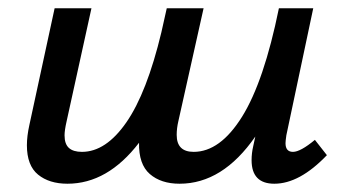

<svg xmlns="http://www.w3.org/2000/svg" viewBox="-20 -438 833 464"><path d="M770 -63Q704 6 643 6Q588 6 588 -51Q588 -68 592 -85L597 -108Q518 6 414 6Q369 6 342 -17.5Q315 -41 316 -93Q240 6 143 6Q99 6 72 -16Q45 -38 45 -87Q45 -109 51 -136L112 -418H201L141 -145Q136 -123 136 -111Q136 -90 146.5 -80.5Q157 -71 178 -71Q236 -71 285.5 -142.5Q335 -214 370 -360L383 -418H472L411 -145Q407 -128 407 -112Q407 -71 448 -71Q512 -71 565 -156Q618 -241 654 -418H737L672 -111Q670 -97 670 -92Q670 -71 688 -71Q706 -71 741 -100Z"/></svg>

Font: Ysabeau Infant Semibold
Style: Italic
Weight: 600
Italic angle: -12°
Designer: Christian Thalmann (Catharsis Fonts)
Version: Version 0.003